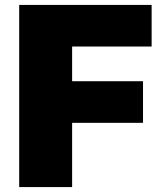

<svg xmlns="http://www.w3.org/2000/svg" viewBox="-20 -760 659 780"><path d="M58 -740H596V-571H273V-430H561V-261H273V0H58Z"/></svg>

Font: Encode Sans Narrow
Style: Black
Weight: 900
Designer: Pablo Impallari, Andres Torresi
Foundry: Pablo Impallari, Andres Torresi
Version: Version 1.000; ttfautohint (v1.00) -l 8 -r 50 -G 200 -x 14 -